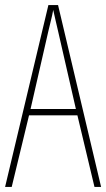

<svg xmlns="http://www.w3.org/2000/svg" viewBox="-20 -734 417 754"><path d="M351 0 284 -281H94L26 0H0L170 -714H208L377 0ZM208 -612Q202 -637 198 -655Q194 -673 189 -695Q185 -673 180.5 -655.5Q176 -638 170 -612L100 -306H278Z"/></svg>

Font: Noto Sans Lao ExtraCondensed Thin
Style: Regular
Weight: 100
Width: 2
Designer: Monotype Design Team
Foundry: Monotype Imaging Inc.
Version: Version 2.003; ttfautohint (v1.8.4.7-5d5b)